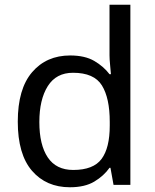

<svg xmlns="http://www.w3.org/2000/svg" viewBox="-20 -780 655 810"><path d="M275 10Q175 10 115 -59.5Q55 -129 55 -267Q55 -405 115.5 -475.5Q176 -546 276 -546Q338 -546 377.5 -523Q417 -500 442 -467H448Q447 -480 444.5 -505.5Q442 -531 442 -546V-760H530V0H459L446 -72H442Q418 -38 378 -14Q338 10 275 10ZM289 -63Q374 -63 408.5 -109.5Q443 -156 443 -250V-266Q443 -366 410 -419.5Q377 -473 288 -473Q217 -473 181.5 -416.5Q146 -360 146 -265Q146 -169 181.5 -116Q217 -63 289 -63Z"/></svg>

Font: Noto Sans Warang Citi
Style: Regular
Weight: 400
Designer: Mangu Purty
Foundry: Mangu Purty
Version: Version 3.002; ttfautohint (v1.8.4.7-5d5b)